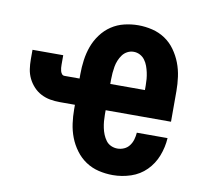

<svg xmlns="http://www.w3.org/2000/svg" viewBox="-65 -599 724 677"><g transform="rotate(10 297.0 -260.0)"><path d="M380 8Q354 8 329 2Q304 -4 283 -18Q262 -32 246.5 -53Q231 -74 222 -97.5Q213 -121 209.5 -146.5Q206 -172 206 -197V-213H152Q134 -213 117 -216Q100 -219 84.5 -227Q69 -235 57 -248Q45 -261 37.5 -276.5Q30 -292 27.5 -309Q25 -326 25 -344V-378H135V-344Q135 -338 135.5 -332.5Q136 -327 137.5 -321.5Q139 -316 142.5 -311.5Q146 -307 152 -307H206V-323Q206 -348 209.5 -373.5Q213 -399 221.5 -422.5Q230 -446 245.5 -467Q261 -488 282 -502Q303 -516 328 -522Q353 -528 378 -528Q403 -528 428 -522Q453 -516 474 -502Q495 -488 510 -467Q525 -446 534 -422.5Q543 -399 546.5 -373.5Q550 -348 550 -323V-213H316V-197Q316 -185 317 -173.5Q318 -162 320.5 -150Q323 -138 327.5 -127Q332 -116 339 -106.5Q346 -97 357 -92Q368 -87 380 -87Q392 -87 403.5 -92Q415 -97 422.5 -107Q430 -117 433.5 -129Q437 -141 438 -154H548Q546 -121 534 -90Q522 -59 499 -36Q476 -13 444.5 -2.5Q413 8 380 8ZM440 -307V-323Q440 -335 439 -346.5Q438 -358 435.5 -369.5Q433 -381 429 -392Q425 -403 418 -412.5Q411 -422 400.5 -427.5Q390 -433 378 -433Q366 -433 355.5 -427.5Q345 -422 338 -412.5Q331 -403 326.5 -392Q322 -381 320 -369.5Q318 -358 317 -346.5Q316 -335 316 -323V-307Z"/></g></svg>

Font: Iosevka QP
Style: Bold
Weight: 700
Designer: Belleve Invis
Foundry: Belleve Invis
Version: Version 20.0.0; ttfautohint (v1.8.4)